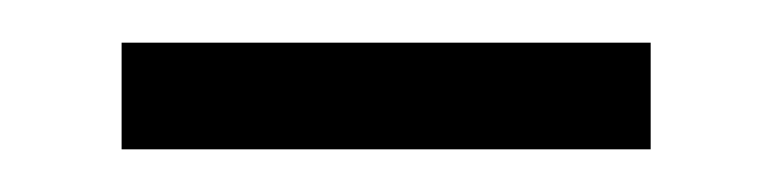

<svg xmlns="http://www.w3.org/2000/svg" viewBox="-20 -316 361 90"><path d="M37 -246H285V-296H37Z"/></svg>

Font: Noto Sans Thai Looped UI Condensed Light
Style: Regular
Weight: 300
Width: 3
Designer: Cadson Demak Team
Foundry: Cadson Demak Co., Ltd.
Version: Version 1.000